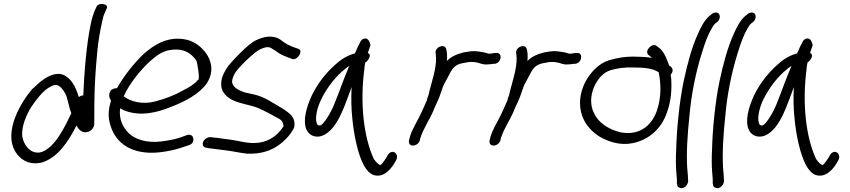

<svg xmlns="http://www.w3.org/2000/svg" viewBox="-20 -761 4408 996"><path d="M412 -266C403 -266 395 -263 389 -257C377 -295 361 -338 327 -362C272 -406 196 -348 158 -308C153 -305 150 -301 146 -298C94 -237 -6 -80 61 28C82 61 124 97 192 83H193C279 60 335 -28 377 -110C385 -94 400 -73 426 -75C453 -77 470 -100 469 -121C469 -195 469 -275 474 -358C480 -448 486 -546 509 -644C513 -665 517 -682 523 -693L533 -716C547 -742 492 -750 481 -727L471 -705C464 -688 457 -667 452 -642C428 -532 417 -384 412 -266ZM95 -61C93 -109 116 -163 141 -204C166 -242 199 -285 232 -306H233C252 -319 270 -325 286 -315C303 -304 321 -277 327 -255L339 -209C341 -198 345 -186 350 -174C321 -111 284 -40 242 -1C211 24 186 40 149 25C121 12 97 -25 95 -61Z M555 -292C539 -269 549 -250 556 -239C539 -184 541 -148 554 -107C581 -19 664 45 809 29C852 24 888 16 918 6L960 -8C968 -10 973 -15 977 -18C992 -41 979 -68 953 -61H952L910 -46C885 -38 854 -32 815 -27C739 -18 679 -39 647 -71C617 -102 596 -142 603 -199C628 -184 658 -175 697 -172C762 -168 824 -189 874 -209C939 -235 1013 -272 1054 -330V-331C1094 -394 1073 -452 1048 -486C1025 -516 994 -544 948 -555C854 -576 781 -531 723 -479C676 -434 623 -368 587 -304C571 -304 559 -296 555 -292ZM621 -262 623 -264C652 -329 710 -399 758 -443C795 -476 827 -499 874 -503C941 -510 974 -480 998 -448C1004 -439 1019 -341 1007 -347C990 -325 959 -306 929 -292V-291H928C886 -267 838 -249 786 -235C718 -217 656 -234 621 -262Z M1507 -106C1512 -143 1493 -165 1470 -181C1462 -188 1450 -196 1437 -203C1395 -227 1354 -258 1298 -271L1252 -281C1231 -287 1204 -300 1195 -312C1186 -324 1181 -331 1186 -352C1189 -361 1193 -372 1201 -385C1208 -396 1228 -419 1260 -450C1292 -480 1316 -499 1329 -505C1351 -515 1368 -520 1384 -513L1407 -499C1425 -484 1449 -472 1475 -463L1493 -456C1519 -441 1561 -501 1524 -509L1504 -516C1492 -521 1481 -525 1472 -530C1454 -539 1441 -553 1420 -564H1419C1384 -577 1349 -571 1312 -554C1287 -543 1259 -519 1224 -484C1189 -449 1165 -422 1154 -404C1143 -386 1135 -369 1131 -354C1117 -295 1146 -264 1182 -244C1222 -223 1274 -218 1316 -202C1354 -186 1396 -162 1431 -143C1445 -133 1448 -126 1451 -107C1425 -64 1382 -29 1324 -21C1268 -13 1222 -31 1171 -37C1142 -40 1114 -46 1085 -48L1068 -50C1067 -50 1053 -46 1048 -42C1027 -29 1025 2 1049 5L1065 8C1092 11 1122 16 1152 19C1186 23 1224 32 1260 36H1261C1351 40 1414 10 1462 -39C1478 -55 1500 -81 1507 -104Z M1640 -232C1666 -291 1709 -349 1751 -387C1766 -400 1778 -411 1792 -419C1764 -356 1740 -283 1713 -218C1697 -178 1656 -107 1637 -110C1634 -110 1631 -111 1627 -114C1612 -136 1621 -187 1640 -232ZM1888 -486C1893 -502 1898 -515 1902 -527C1898 -543 1890 -568 1867 -560C1860 -558 1856 -554 1852 -549C1845 -537 1830 -506 1821 -484C1777 -472 1748 -452 1715 -422C1666 -378 1615 -312 1587 -242C1561 -177 1550 -112 1578 -75C1599 -48 1642 -42 1680 -73C1719 -103 1745 -156 1766 -208C1779 -241 1791 -274 1804 -309C1801 -252 1802 -197 1808 -143C1816 -60 1836 37 1867 96C1882 123 1899 140 1918 147C1968 162 2002 121 2021 94L2034 72C2056 34 2008 3 1987 52L1974 72C1966 83 1960 91 1953 96H1952V94H1948V93C1942 91 1931 81 1919 63C1866 -51 1847 -227 1870 -402C1871 -415 1872 -425 1875 -437C1889 -444 1912 -477 1888 -486Z M2298 -445C2300 -466 2300 -487 2295 -505C2288 -539 2232 -516 2240 -483C2241 -474 2241 -471 2242 -461C2244 -408 2220 -337 2208 -290L2204 -272C2202 -262 2196 -254 2195 -242C2181 -211 2167 -177 2151 -147C2136 -117 2116 -85 2107 -53L2102 -34C2099 -21 2104 -6 2121 -6C2138 -6 2151 -16 2157 -30V-31L2162 -49C2176 -93 2207 -138 2228 -186V-187C2240 -217 2257 -247 2266 -277C2273 -298 2280 -320 2290 -336C2300 -355 2310 -373 2320 -392C2335 -417 2353 -429 2384 -434L2400 -437C2417 -441 2437 -440 2453 -437C2468 -435 2483 -424 2509 -427C2517 -427 2529 -428 2539 -430H2547C2583 -435 2588 -492 2553 -486H2546C2537 -484 2529 -484 2518 -482C2516 -482 2514 -483 2510 -484L2496 -488C2489 -490 2481 -491 2474 -492L2453 -495C2428 -498 2403 -492 2384 -489L2361 -482H2360C2335 -473 2316 -463 2298 -445Z M2716 -445C2718 -466 2718 -487 2713 -505C2706 -539 2650 -516 2658 -483C2659 -474 2659 -471 2660 -461C2662 -408 2638 -337 2626 -290L2622 -272C2620 -262 2614 -254 2613 -242C2599 -211 2585 -177 2569 -147C2554 -117 2534 -85 2525 -53L2520 -34C2517 -21 2522 -6 2539 -6C2556 -6 2569 -16 2575 -30V-31L2580 -49C2594 -93 2625 -138 2646 -186V-187C2658 -217 2675 -247 2684 -277C2691 -298 2698 -320 2708 -336C2718 -355 2728 -373 2738 -392C2753 -417 2771 -429 2802 -434L2818 -437C2835 -441 2855 -440 2871 -437C2886 -435 2901 -424 2927 -427C2935 -427 2947 -428 2957 -430H2965C3001 -435 3006 -492 2971 -486H2964C2955 -484 2947 -484 2936 -482C2934 -482 2932 -483 2928 -484L2914 -488C2907 -490 2899 -491 2892 -492L2871 -495C2846 -498 2821 -492 2802 -489L2779 -482H2778C2753 -473 2734 -463 2716 -445Z M3009 -139C3028 -100 3065 -64 3107 -43C3144 -25 3198 -6 3260 -18C3344 -34 3411 -92 3440 -178C3463 -240 3465 -306 3462 -354L3459 -373C3469 -384 3474 -401 3463 -412L3450 -423C3449 -430 3445 -436 3443 -443C3434 -469 3418 -501 3395 -516L3387 -522C3364 -542 3320 -497 3344 -476L3354 -468C3357 -467 3358 -465 3361 -461C3337 -465 3309 -467 3280 -467C3228 -469 3180 -461 3138 -448C3089 -433 3045 -388 3019 -341C2977 -262 2984 -188 3009 -139ZM3145 -396C3179 -407 3223 -413 3266 -411C3324 -411 3367 -406 3397 -386C3408 -332 3413 -260 3387 -185C3358 -104 3292 -58 3202 -74C3136 -89 3084 -125 3062 -173C3018 -256 3075 -374 3145 -396Z M3502 211C3521 224 3547 205 3550 179L3549 166C3549 158 3548 139 3545 111C3540 34 3546 -63 3557 -165C3566 -268 3588 -380 3619 -480C3639 -544 3650 -577 3675 -619C3682 -631 3687 -636 3689 -638L3702 -648C3718 -661 3721 -696 3693 -696C3685 -696 3678 -693 3672 -688L3661 -679C3634 -657 3614 -617 3598 -580C3569 -515 3546 -431 3527 -342C3504 -234 3490 -84 3488 8C3485 58 3486 98 3488 127C3490 160 3493 172 3491 189C3491 190 3492 190 3492 191C3494 209 3497 208 3502 211Z M3688 211C3707 224 3733 205 3736 179L3735 166C3735 158 3734 139 3731 111C3726 34 3732 -63 3743 -165C3752 -268 3774 -380 3805 -480C3825 -544 3836 -577 3861 -619C3868 -631 3873 -636 3875 -638L3888 -648C3904 -661 3907 -696 3879 -696C3871 -696 3864 -693 3858 -688L3847 -679C3820 -657 3800 -617 3784 -580C3755 -515 3732 -431 3713 -342C3690 -234 3676 -84 3674 8C3671 58 3672 98 3674 127C3676 160 3679 172 3677 189C3677 190 3678 190 3678 191C3680 209 3683 208 3688 211Z M3934 -232C3960 -291 4003 -349 4045 -387C4060 -400 4072 -411 4086 -419C4058 -356 4034 -283 4007 -218C3991 -178 3950 -107 3931 -110C3928 -110 3925 -111 3921 -114C3906 -136 3915 -187 3934 -232ZM4182 -486C4187 -502 4192 -515 4196 -527C4192 -543 4184 -568 4161 -560C4154 -558 4150 -554 4146 -549C4139 -537 4124 -506 4115 -484C4071 -472 4042 -452 4009 -422C3960 -378 3909 -312 3881 -242C3855 -177 3844 -112 3872 -75C3893 -48 3936 -42 3974 -73C4013 -103 4039 -156 4060 -208C4073 -241 4085 -274 4098 -309C4095 -252 4096 -197 4102 -143C4110 -60 4130 37 4161 96C4176 123 4193 140 4212 147C4262 162 4296 121 4315 94L4328 72C4350 34 4302 3 4281 52L4268 72C4260 83 4254 91 4247 96H4246V94H4242V93C4236 91 4225 81 4213 63C4160 -51 4141 -227 4164 -402C4165 -415 4166 -425 4169 -437C4183 -444 4206 -477 4182 -486Z"/></svg>

Font: Stray Cat
Style: BdObl
Weight: 700
Version: Version 1.0